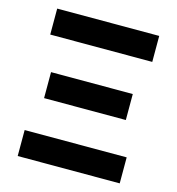

<svg xmlns="http://www.w3.org/2000/svg" viewBox="-105 -788 809 878"><g transform="rotate(15 300.0 -349.0)"><path d="M58 -575V-698H541V-575ZM58 0V-123H541V0ZM106 -287V-410H493V-287Z"/></g></svg>

Font: Lilex
Style: Regular
Weight: 400
Monospace: yes
Designer: Mike Abbink, Paul van der Laan, Pieter van Rosmalen, Mikhael Khrustik
Foundry: Mikhael Khrustik
Version: Version 2.510